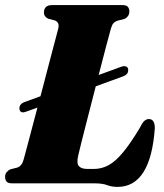

<svg xmlns="http://www.w3.org/2000/svg" viewBox="-30 -720 644 754"><path d="M46.5 -291Q44 -311 67 -319.5L129 -342Q144 -400.5 158.8 -456Q173.5 -511.5 184.2 -552.5Q195 -593.5 199 -608.5Q204.5 -633 184.5 -640L159 -646.5Q142.5 -655 142.5 -670Q142.5 -700 174.5 -700H450.5Q467 -700 472.5 -692.8Q478 -685.5 478 -675Q478 -664 472.2 -656.5Q466.5 -649 458 -645.5L430.5 -638.5Q421 -635 415.2 -628.5Q409.5 -622 405 -606Q398.5 -582.5 385.5 -533.5Q372.5 -484.5 357.5 -425.5L446.5 -458Q456.5 -461.5 464 -459.2Q471.5 -457 473 -449.5Q476.5 -428.5 453 -420L346 -381Q330 -319 315 -260.5Q300 -202 289.5 -160.2Q279 -118.5 277 -108.5Q270 -78.5 279.8 -67.5Q289.5 -56.5 314.5 -56.5H338.5Q368.5 -56.5 395.5 -70.8Q422.5 -85 452.2 -120.5Q482 -156 520 -219.5Q529 -238.5 537.2 -245.5Q545.5 -252.5 554.5 -252.5Q578 -252.5 578 -216.5Q561.5 14 431.5 14Q409 14 390.8 7Q372.5 0 341 0H17.5Q1.5 0 -4.2 -7Q-10 -14 -10 -25.5Q-10 -36.5 -3.8 -44Q2.5 -51.5 10.5 -55L38 -62Q56 -68 63 -94Q68.5 -113.5 83.5 -170.5Q98.5 -227.5 117 -297.5L72.5 -281.5Q50 -273 46.5 -291Z"/></svg>

Font: Fraunces 144pt Soft Black
Style: Italic
Weight: 900
Italic angle: -16°
Version: Version 1.000;[b76b70a41]